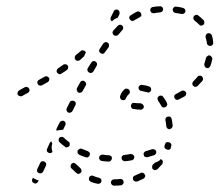

<svg xmlns="http://www.w3.org/2000/svg" viewBox="-20 -576 693 606"><path d="M333 -7Q330 -4 330 0Q330 2 331 4Q332 6 333 7Q335 9 336 9Q338 10 340 10Q351 10 362 9Q366 8 368 5Q371 2 370 -2Q370 -4 369 -6Q368 -8 367 -9Q365 -10 363 -11Q361 -12 359 -11Q350 -10 340 -10Q336 -10 333 -7ZM270 -22Q268 -22 267 -21Q265 -20 263 -19Q262 -17 261 -15Q260 -11 261 -8Q263 -4 267 -2Q277 2 288 4Q289 5 291 4Q293 4 295 3Q297 2 298 1Q299 -1 300 -3Q301 -7 299 -11Q296 -14 292 -15Q283 -17 274 -21Q272 -22 270 -22ZM81 -7Q81 -5 82 -3Q82 -1 84 0Q85 1 87 2Q91 4 94 3Q98 1 100 -2L102 -7Q97 -7 93 -10Q88 -12 84 -15L82 -11Q81 -9 81 -7ZM400 -17Q399 -13 400 -9Q401 -8 402 -6Q403 -5 405 -4Q407 -3 409 -3Q411 -3 413 -3Q423 -7 433 -12Q436 -14 438 -18Q439 -22 437 -25Q436 -27 435 -28Q433 -30 432 -30Q430 -31 428 -31Q426 -31 424 -30Q415 -26 406 -22Q402 -21 400 -17ZM213 -62Q209 -62 206 -59Q204 -58 204 -56Q203 -54 203 -52Q203 -50 203 -48Q204 -46 205 -45Q213 -37 221 -30Q224 -27 228 -27Q232 -28 235 -31Q236 -32 237 -34Q238 -36 237 -38Q237 -40 236 -42Q235 -44 234 -45Q227 -51 220 -58Q217 -61 213 -62ZM126 -57Q126 -59 125 -61Q124 -62 123 -64Q122 -65 120 -66Q116 -68 112 -67Q108 -65 107 -62L98 -43Q97 -41 97 -39Q97 -37 97 -35Q98 -34 99 -32Q101 -31 102 -30Q106 -28 110 -29Q114 -31 116 -34L125 -53Q125 -55 126 -57ZM460 -50Q460 -46 462 -42Q464 -41 466 -40Q467 -39 469 -39Q471 -39 473 -40Q475 -41 477 -42Q485 -50 492 -58Q493 -59 493 -61Q494 -63 494 -65Q494 -67 493 -69Q492 -71 490 -72Q489 -73 489 -73Q488 -73 487 -74Q486 -72 484 -70Q479 -66 473 -64Q471 -64 470 -63Q466 -60 463 -57Q460 -54 460 -50ZM323 -66Q325 -66 327 -67Q328 -67 330 -69Q331 -70 332 -72Q333 -74 333 -76Q333 -78 333 -80Q332 -81 331 -83Q329 -84 327 -85Q326 -86 324 -86Q317 -86 311 -87Q308 -87 304 -88Q300 -88 297 -86Q293 -83 293 -79Q293 -77 293 -75Q294 -73 295 -72Q296 -70 298 -69Q300 -68 302 -68Q306 -67 310 -67Q316 -66 323 -66ZM402 -74Q404 -77 404 -81Q404 -83 402 -85Q401 -86 400 -88Q398 -89 396 -89Q394 -90 392 -90Q383 -88 373 -87Q369 -87 366 -84Q363 -81 364 -76Q364 -72 367 -70Q370 -67 374 -67Q385 -68 395 -70Q399 -70 402 -74ZM258 -80Q262 -82 263 -86Q264 -88 264 -90Q264 -92 263 -94Q262 -95 260 -97Q259 -98 257 -99Q248 -102 239 -106Q237 -107 235 -107Q233 -107 231 -106Q229 -105 228 -104Q226 -102 225 -101Q224 -97 225 -93Q227 -89 231 -87Q240 -83 250 -80Q254 -78 258 -80ZM472 -91Q474 -94 473 -98Q472 -100 471 -102Q469 -103 468 -104Q466 -105 464 -105Q462 -105 460 -105Q451 -102 441 -99Q439 -99 437 -97Q436 -96 435 -95Q434 -93 433 -91Q433 -89 434 -87Q434 -85 435 -83Q437 -82 438 -81Q440 -80 442 -80Q444 -79 446 -80Q456 -83 466 -86Q470 -87 472 -91ZM145 -99Q146 -98 146 -97Q144 -94 140 -93Q137 -92 133 -94Q131 -95 130 -96Q129 -98 128 -99Q127 -101 128 -103Q128 -105 129 -107L137 -125Q138 -127 140 -128Q141 -130 142 -130Q143 -126 145 -122Q143 -117 143 -111Q143 -105 145 -99ZM513 -103Q510 -103 508 -104Q505 -104 503 -106Q501 -107 500 -109Q499 -110 499 -111Q499 -112 499 -114Q499 -116 500 -118Q500 -120 502 -122Q502 -124 503 -125Q503 -126 503 -126Q505 -127 507 -127Q510 -128 512 -127Q515 -127 517 -125Q519 -124 520 -122Q521 -120 521 -118Q520 -112 518 -106Q517 -105 516 -105Q515 -104 513 -103ZM192 -111Q196 -112 199 -115Q201 -119 200 -123Q200 -127 196 -129Q188 -135 182 -141Q179 -144 175 -144Q170 -144 167 -141Q165 -138 165 -134Q165 -130 168 -127Q175 -120 185 -113Q188 -110 192 -111ZM159 -171 168 -189Q170 -193 174 -194Q178 -196 182 -194Q186 -192 187 -188Q188 -184 186 -181L179 -166Q177 -167 174 -166Q167 -166 161 -164Q160 -163 159 -163Q158 -165 158 -167Q158 -169 159 -171ZM506 -174Q507 -172 508 -171Q510 -169 511 -169Q513 -168 515 -168Q519 -169 522 -172Q525 -175 525 -179Q524 -190 522 -200Q521 -204 518 -207Q515 -209 511 -208Q509 -208 507 -207Q505 -206 504 -204Q503 -203 502 -201Q502 -199 502 -197Q504 -188 505 -177Q505 -175 506 -174ZM219 -252Q217 -256 214 -257Q212 -258 210 -258Q208 -259 206 -258Q204 -257 202 -256Q201 -255 200 -253L191 -235Q189 -231 190 -227Q192 -223 195 -221Q199 -219 203 -221Q207 -222 209 -226L218 -244Q220 -248 219 -252ZM401 -251Q399 -251 397 -250Q396 -249 395 -247Q394 -245 393 -243Q393 -239 395 -236Q397 -232 402 -232Q412 -230 423 -230Q425 -229 427 -230Q429 -231 430 -232Q432 -234 433 -235Q434 -237 434 -239Q434 -243 431 -246Q428 -249 424 -250Q414 -250 405 -251Q403 -252 401 -251ZM494 -237Q498 -236 502 -238Q504 -239 505 -240Q506 -242 507 -243Q508 -245 508 -247Q507 -249 507 -251Q502 -262 495 -270Q493 -274 489 -274Q484 -275 481 -272Q478 -270 477 -266Q477 -262 479 -258Q484 -251 489 -242Q490 -239 494 -237ZM387 -279Q390 -282 390 -286Q390 -290 387 -293Q385 -296 381 -296Q376 -297 373 -294Q365 -287 361 -278Q360 -275 359 -272Q358 -268 360 -265Q362 -261 366 -260Q370 -259 374 -261Q377 -263 378 -267Q379 -268 379 -269Q382 -275 387 -279ZM530 -274Q529 -270 531 -266Q533 -262 537 -261Q541 -260 544 -262Q554 -267 563 -272Q565 -273 566 -275Q567 -276 567 -278Q568 -280 568 -282Q567 -284 566 -286Q564 -289 560 -290Q556 -291 553 -289Q544 -284 535 -279Q532 -278 530 -274ZM57 -277 68 -283Q72 -285 73 -289Q74 -293 72 -296Q71 -298 70 -299Q68 -301 66 -301Q64 -302 62 -302Q60 -301 59 -301L48 -295L41 -291Q37 -289 36 -285Q34 -281 36 -277Q37 -276 39 -274Q40 -273 42 -273Q44 -272 46 -272Q48 -272 50 -273ZM251 -314Q250 -318 246 -320Q245 -321 243 -321Q241 -322 239 -321Q237 -320 235 -319Q234 -318 233 -316L223 -298Q221 -294 223 -290Q224 -286 227 -284Q229 -284 231 -283Q233 -283 235 -284Q237 -284 239 -286Q240 -287 241 -289L251 -307Q253 -310 251 -314ZM452 -285Q455 -287 457 -291Q458 -295 456 -298Q455 -302 451 -303Q440 -307 429 -308Q424 -309 421 -306Q418 -304 417 -300Q417 -296 420 -292Q422 -289 426 -289Q436 -287 444 -285Q448 -283 452 -285ZM587 -312Q587 -307 590 -305Q592 -303 594 -302Q595 -302 597 -302Q599 -302 601 -303Q603 -303 604 -305Q612 -313 619 -321Q621 -324 621 -328Q620 -333 617 -335Q614 -338 609 -337Q605 -337 603 -333Q597 -326 590 -319Q587 -316 587 -312ZM134 -320Q135 -321 135 -323Q136 -325 136 -327Q135 -329 134 -331Q132 -334 128 -335Q124 -336 121 -334Q112 -329 103 -324Q101 -323 100 -322Q99 -320 98 -318Q98 -316 98 -314Q98 -312 99 -311Q101 -307 105 -306Q109 -305 113 -307Q122 -312 131 -317Q132 -318 134 -320ZM195 -362Q196 -366 194 -369Q191 -373 187 -373Q183 -374 180 -372Q172 -366 163 -360Q160 -358 159 -354Q158 -350 160 -347Q163 -343 167 -342Q171 -341 174 -344Q183 -349 191 -355Q195 -358 195 -362ZM286 -376Q285 -380 281 -382Q278 -384 274 -383Q270 -382 268 -378L257 -361Q255 -357 256 -353Q258 -349 261 -347Q265 -345 269 -346Q273 -347 275 -351L285 -368Q287 -372 286 -376ZM626 -367Q627 -363 631 -362Q633 -361 635 -361Q637 -361 639 -362Q641 -363 642 -365Q643 -366 644 -368Q648 -378 650 -389Q651 -393 648 -396Q646 -400 642 -401Q638 -402 635 -399Q631 -397 630 -393Q628 -384 625 -375Q624 -371 626 -367ZM229 -385Q227 -384 225 -384Q223 -384 221 -385Q219 -386 218 -388Q215 -391 216 -395Q216 -399 219 -402Q227 -408 235 -415Q238 -418 242 -417Q246 -417 249 -414Q249 -413 250 -412Q250 -412 251 -411L248 -404Q246 -401 245 -398Q239 -392 232 -386Q231 -385 229 -385ZM324 -435Q324 -439 320 -441Q317 -444 313 -443Q309 -442 306 -439Q301 -431 295 -422Q292 -418 293 -414Q294 -410 298 -408Q301 -406 305 -406Q309 -407 311 -411Q317 -419 323 -427Q325 -431 324 -435ZM637 -433Q640 -431 644 -431Q646 -432 648 -432Q650 -433 651 -435Q652 -437 653 -438Q653 -440 653 -442Q652 -453 649 -464Q647 -468 644 -470Q640 -472 636 -471Q632 -470 630 -466Q628 -462 629 -458Q632 -449 633 -440Q633 -436 637 -433ZM369 -488Q369 -492 366 -495Q363 -498 359 -498Q355 -498 352 -495Q345 -488 338 -480Q335 -476 335 -472Q336 -468 339 -465Q342 -463 346 -463Q350 -463 353 -466Q360 -474 366 -481Q369 -484 369 -488ZM614 -495Q619 -495 622 -498Q625 -500 625 -505Q625 -509 623 -512Q615 -520 606 -527Q603 -530 599 -529Q595 -529 592 -525Q590 -522 590 -518Q591 -514 594 -511Q601 -506 608 -499Q610 -496 614 -495ZM330 -522 339 -540Q339 -542 341 -543Q342 -545 344 -545Q346 -546 348 -546Q350 -546 352 -545Q356 -543 357 -539Q358 -535 357 -531L351 -519Q348 -519 346 -518Q340 -515 336 -511Q335 -510 334 -509Q330 -510 329 -514Q328 -518 330 -522ZM426 -526Q427 -530 425 -534Q424 -536 423 -537Q421 -539 420 -539Q418 -540 416 -540Q414 -540 412 -539Q402 -534 393 -528Q391 -527 390 -526Q389 -524 388 -522Q388 -520 388 -518Q389 -516 390 -515Q392 -511 396 -510Q400 -509 404 -512Q412 -517 420 -521Q424 -523 426 -526ZM560 -533Q564 -535 565 -539Q566 -543 564 -546Q562 -550 558 -551Q547 -554 536 -555Q532 -556 529 -553Q526 -551 525 -547Q525 -543 527 -539Q530 -536 534 -535Q543 -534 552 -532Q556 -531 560 -533ZM492 -540Q495 -543 495 -547Q494 -549 494 -551Q493 -553 491 -554Q490 -555 488 -556Q486 -557 484 -556Q473 -556 463 -554Q459 -554 456 -550Q454 -547 454 -543Q455 -541 456 -539Q457 -537 458 -536Q460 -535 462 -535Q464 -534 466 -534Q475 -536 485 -537Q489 -537 492 -540Z"/></svg>

Font: FRB American Cursive Dashed Light
Style: Italic
Weight: 300
Italic angle: -25°
Version: Version 2.0;Modular Font Editor K font №1